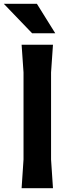

<svg xmlns="http://www.w3.org/2000/svg" viewBox="-53 -984 357 1004"><path d="M70 -150V-605L60 -750H224L214 -605V-150L224 0H60ZM236 -810H115L-33 -964H140Z"/></svg>

Font: Farro
Style: Bold
Weight: 700
Designer: Aceler Chua
Foundry: Grayscale Limited
Version: Version 1.101